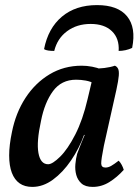

<svg xmlns="http://www.w3.org/2000/svg" viewBox="-20 -725 544 754"><path d="M431 -467Q439 -464 443.5 -455.5Q448 -447 446.5 -428Q445 -409 437 -372L388 -153Q377 -98 377.5 -82.5Q378 -67 394 -67Q405 -67 416.5 -73.5Q428 -80 446 -94Q453 -87 458 -77.5Q463 -68 466 -58Q440 -29 409.5 -10Q379 9 344 9Q315 9 300 -4.5Q285 -18 279.5 -38Q274 -58 276 -80.5Q278 -103 283 -121Q287 -132 293 -147.5Q299 -163 305.5 -178.5Q312 -194 316 -203L352 -353L342 -456Q366 -455 390 -458Q414 -461 431 -467ZM375 -453 350 -397Q336 -405 317 -408.5Q298 -412 279 -412Q221 -412 188 -367Q155 -322 141 -250Q123 -168 131 -124Q139 -80 169 -80Q186 -80 216 -109.5Q246 -139 275.5 -196.5Q305 -254 324 -336L343 -416L387 -409L334 -195H310Q291 -142 259 -95Q227 -48 188 -19.5Q149 9 107 9Q77 9 57 -5Q37 -19 26.5 -46.5Q16 -74 16 -114.5Q16 -155 27 -207Q42 -282 80 -340.5Q118 -399 174.5 -433Q231 -467 301 -467Q321 -467 342 -463Q363 -459 375 -453ZM361 -705Q443 -705 479 -661Q515 -617 499 -537Q487 -531 473 -528Q459 -525 446 -525Q449 -574 419.5 -602.5Q390 -631 336 -631Q282 -631 243.5 -602.5Q205 -574 193 -525Q180 -525 169.5 -526.5Q159 -528 153 -532Q169 -614 223 -659.5Q277 -705 361 -705Z"/></svg>

Font: Vollkorn Medium
Style: Italic
Weight: 500
Italic angle: -11°
Designer: Friedrich Althausen
Foundry: Friedrich Althausen
Version: Version 5.000